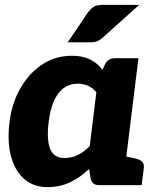

<svg xmlns="http://www.w3.org/2000/svg" viewBox="-20 -757 651 785"><path d="M174 8Q116 8 78 -26Q40 -60 24.5 -120Q9 -180 19 -258Q28 -334 63 -395.5Q98 -457 152 -493Q206 -529 274 -529Q318 -529 348 -514Q378 -499 399 -472L409 -493Q421 -519 450 -519H546L482 0H386Q356 0 351 -26L344 -66Q309 -32 267 -12Q225 8 174 8ZM243 -111Q274 -111 299.5 -124Q325 -137 347 -160L374 -380Q358 -399 338.5 -407Q319 -415 297 -415Q265 -415 240.5 -397Q216 -379 200.5 -344Q185 -309 179 -258Q170 -186 185 -148.5Q200 -111 243 -111ZM462 0 491 -118 534 -109Q551 -105 560.5 -96.5Q570 -88 568 -71L559 0ZM399 -737H549L402 -605Q390 -594 379 -589Q368 -584 350 -584H257L340 -707Q351 -721 363 -729Q375 -737 399 -737Z"/></svg>

Font: Aleo Black
Style: Italic
Weight: 900
Italic angle: -7°
Designer: Alessio Laiso
Foundry: Alessio Laiso
Version: Version 2.001;gftools[0.9.29]